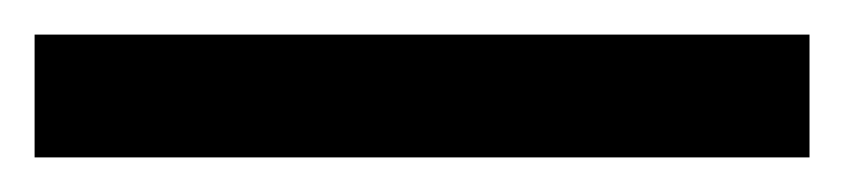

<svg xmlns="http://www.w3.org/2000/svg" viewBox="-22 63 488 111"><path d="M446 154H-2V83H446Z"/></svg>

Font: Noto Sans Condensed Medium
Style: Regular
Weight: 500
Width: 3
Designer: Monotype Design Team
Foundry: Monotype Imaging Inc.
Version: Version 2.013; ttfautohint (v1.8.4.7-5d5b)